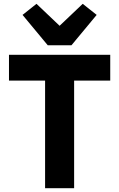

<svg xmlns="http://www.w3.org/2000/svg" viewBox="-20 -985 624 1005"><path d="M354 -748 486 -907 413 -965 292 -850 171 -965 98 -907 230 -748ZM557 -563V-698H27V-563H216V0H368V-563Z"/></svg>

Font: LVC Sans
Style: Bold
Weight: 700
Designer: Mike Abbink, Paul van der Laan, Pieter van Rosmalen
Foundry: Bold Monday
Version: Version 3.0